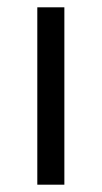

<svg xmlns="http://www.w3.org/2000/svg" viewBox="-20 -505 278 525"><path d="M82 0V-485H156V0Z"/></svg>

Font: Geologica Cursive ExtraLight
Style: Regular
Weight: 250
Designer: Sindre Bremnes, Frode Helland
Foundry: Monokrom Skriftforlag AS
Version: Version 1.010;gftools[0.9.28]